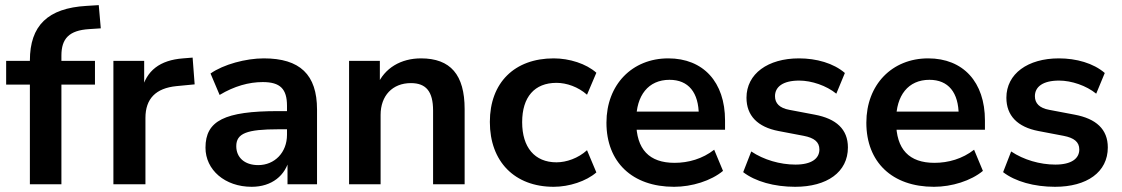

<svg xmlns="http://www.w3.org/2000/svg" viewBox="-20 -716 4359 746"><path d="M96.1 0H218.6V-387.3H349V-479.4H202.9L218.6 -463.7V-500C218.6 -565.7 248 -598 326.5 -602.9L371.6 -605.9L363.7 -696.1L315.7 -693.1C165.7 -684.3 96.1 -616.7 96.1 -480.4V-447.1L131.4 -479.4H3.9V-387.3H96.1Z M420.6 0H545.1V-257.8C545.1 -332.4 585.3 -373.5 665.7 -381.4L736.3 -388.2L728.4 -492.2L691.2 -489.2C602 -482.4 548 -442.2 530.4 -363.7H540.2V-479.4H420.6Z M957.8 9.8C1035.3 9.8 1090.2 -33.3 1104.9 -102H1097.1V0H1211.8V-290.2C1211.8 -426.5 1145.1 -489.2 1004.9 -489.2C935.3 -489.2 848 -465.7 798 -430.4L833.3 -347.1C890.2 -381.4 947.1 -397.1 1001 -397.1C1068.6 -397.1 1095.1 -370.6 1095.1 -304.9V-192.2C1095.1 -123.5 1047.1 -74.5 983.3 -74.5C929.4 -74.5 898 -104.9 898 -148C898 -198 939.2 -213.7 1061.8 -213.7H1109.8V-284.3H1060.8C852.9 -284.3 778.4 -247.1 778.4 -142.2C778.4 -55.9 853.9 9.8 957.8 9.8Z M1336.3 0H1458.8V-269.6C1458.8 -344.1 1504.9 -393.1 1576.5 -393.1C1635.3 -393.1 1662.7 -360.8 1662.7 -286.3V0H1785.3V-292.2C1785.3 -425.5 1730.4 -489.2 1615.7 -489.2C1538.2 -489.2 1473.5 -452 1445.1 -383.3H1455.9V-479.4H1336.3Z M2131.4 9.8C2191.2 9.8 2257.8 -11.8 2297.1 -46.1L2260.8 -132.4C2226.5 -101 2180.4 -85.3 2142.2 -85.3C2056.9 -85.3 2008.8 -144.1 2008.8 -241.2C2008.8 -339.2 2056.9 -394.1 2142.2 -394.1C2181.4 -394.1 2226.5 -378.4 2260.8 -348L2297.1 -433.3C2257.8 -468.6 2192.2 -489.2 2131.4 -489.2C1979.4 -489.2 1883.3 -395.1 1883.3 -242.2C1883.3 -88.2 1979.4 9.8 2131.4 9.8Z M2599 9.8C2668.6 9.8 2743.1 -13.7 2789.2 -52L2754.9 -134.3C2709.8 -99 2654.9 -83.3 2601 -83.3C2502.9 -83.3 2452 -135.3 2452 -243.1V-250C2452 -345.1 2499 -405.9 2581.4 -405.9C2654.9 -405.9 2695.1 -356.9 2695.1 -267.6L2710.8 -282.4H2435.3V-211.8H2797.1V-248C2797.1 -397.1 2712.7 -489.2 2576.5 -489.2C2436.3 -489.2 2336.3 -387.3 2336.3 -239.2C2336.3 -86.3 2436.3 9.8 2599 9.8Z M3069.6 9.8C3193.1 9.8 3274.5 -47.1 3274.5 -143.1C3274.5 -213.7 3229.4 -254.9 3145.1 -270.6L3047.1 -289.2C3008.8 -296.1 2991.2 -314.7 2991.2 -342.2C2991.2 -378.4 3021.6 -402.9 3085.3 -402.9C3133.3 -402.9 3191.2 -383.3 3229.4 -352L3262.7 -432.4C3218.6 -470.6 3152 -489.2 3084.3 -489.2C2963.7 -489.2 2880.4 -429.4 2880.4 -336.3C2880.4 -266.7 2923.5 -222.5 3004.9 -206.9L3102.9 -188.2C3143.1 -180.4 3163.7 -164.7 3163.7 -135.3C3163.7 -100 3133.3 -76.5 3070.6 -76.5C3010.8 -76.5 2947.1 -95.1 2899 -127.5L2867.6 -47.1C2914.7 -10.8 2988.2 9.8 3069.6 9.8Z M3608.8 9.8C3678.4 9.8 3752.9 -13.7 3799 -52L3764.7 -134.3C3719.6 -99 3664.7 -83.3 3610.8 -83.3C3512.7 -83.3 3461.8 -135.3 3461.8 -243.1V-250C3461.8 -345.1 3508.8 -405.9 3591.2 -405.9C3664.7 -405.9 3704.9 -356.9 3704.9 -267.6L3720.6 -282.4H3445.1V-211.8H3806.9V-248C3806.9 -397.1 3722.5 -489.2 3586.3 -489.2C3446.1 -489.2 3346.1 -387.3 3346.1 -239.2C3346.1 -86.3 3446.1 9.8 3608.8 9.8Z M4079.4 9.8C4202.9 9.8 4284.3 -47.1 4284.3 -143.1C4284.3 -213.7 4239.2 -254.9 4154.9 -270.6L4056.9 -289.2C4018.6 -296.1 4001 -314.7 4001 -342.2C4001 -378.4 4031.4 -402.9 4095.1 -402.9C4143.1 -402.9 4201 -383.3 4239.2 -352L4272.5 -432.4C4228.4 -470.6 4161.8 -489.2 4094.1 -489.2C3973.5 -489.2 3890.2 -429.4 3890.2 -336.3C3890.2 -266.7 3933.3 -222.5 4014.7 -206.9L4112.7 -188.2C4152.9 -180.4 4173.5 -164.7 4173.5 -135.3C4173.5 -100 4143.1 -76.5 4080.4 -76.5C4020.6 -76.5 3956.9 -95.1 3908.8 -127.5L3877.5 -47.1C3924.5 -10.8 3998 9.8 4079.4 9.8Z"/></svg>

Font: LL Pando Sans
Style: Bold
Weight: 700
Designer: Joshua Smith
Foundry: Joshua Smith
Version: Version 1.000;Glyphs 3.2.1 (3258)